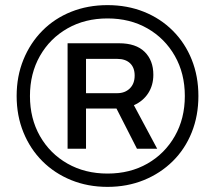

<svg xmlns="http://www.w3.org/2000/svg" viewBox="-20 -718 840 750"><path d="M400 12Q323 12 258 -14.5Q193 -41 145.5 -88.5Q98 -136 71.5 -201Q45 -266 45 -343Q45 -420 71.5 -485Q98 -550 145.5 -598Q193 -646 258 -672Q323 -698 400 -698Q477 -698 542 -672Q607 -646 655 -598Q703 -550 729 -485Q755 -420 755 -343Q755 -266 729 -201Q703 -136 655 -88.5Q607 -41 542 -14.5Q477 12 400 12ZM400 -40Q488 -40 556 -79Q624 -118 663 -186.5Q702 -255 702 -343Q702 -431 663 -499.5Q624 -568 556 -607Q488 -646 400 -646Q312 -646 243.5 -607Q175 -568 136 -499.5Q97 -431 97 -343Q97 -255 136 -186.5Q175 -118 243.5 -79Q312 -40 400 -40ZM244 -137V-549H445Q511 -549 545 -515.5Q579 -482 579 -426Q579 -385 559 -354Q539 -323 503 -307L594 -137H515L435 -294H316V-137ZM316 -354H438Q468 -354 487 -372.5Q506 -391 506 -423Q506 -454 488 -471Q470 -488 438 -488H316Z"/></svg>

Font: Archivo SemiExpanded Medium
Style: Regular
Weight: 500
Width: 6
Designer: Hector Gatti
Foundry: Omnibus-Type
Version: Version 2.001; ttfautohint (v1.8.3)